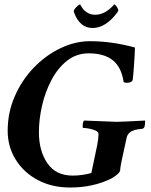

<svg xmlns="http://www.w3.org/2000/svg" viewBox="-20 -837 680 865"><path d="M295.9 7.8Q213.9 7.8 150.4 -25.9Q86.9 -59.6 50.8 -117.7Q14.6 -175.8 14.6 -248Q14.6 -330.1 46.4 -402.8Q78.1 -475.6 131.3 -531.2Q184.6 -586.9 251 -619.1Q317.4 -651.4 385.7 -651.4Q483.4 -651.4 587.9 -623Q587.9 -615.2 586.9 -593.8Q585.9 -572.3 584 -546.9Q582 -521.5 580.6 -502Q579.1 -482.4 578.1 -478.5Q575.2 -463.9 549.8 -463.9Q545.9 -463.9 537.1 -466.8Q527.3 -534.2 488.3 -565.4Q449.2 -596.7 379.9 -596.7Q324.2 -596.7 282.2 -563.5Q240.2 -530.3 211.9 -476.6Q183.6 -422.9 169.4 -360.8Q155.3 -298.8 155.3 -241.2Q155.3 -157.2 193.4 -101.6Q231.4 -45.9 307.6 -45.9Q349.6 -45.9 391.6 -57.6L418 -183.6Q423.8 -211.9 423.8 -233.4Q423.8 -243.2 410.2 -249Q396.5 -254.9 380.4 -257.8Q364.3 -260.7 354.5 -260.7Q352.5 -260.7 352.5 -267.6Q352.5 -290 359.4 -293.9L505.9 -288.1Q522.5 -288.1 633.8 -293.9Q633.8 -273.4 630.9 -265.6Q627.9 -257.8 620.6 -256.8Q613.3 -255.9 601.1 -254.4Q588.9 -252.9 571.3 -245.1Q554.7 -234.4 550.8 -217.8L527.3 -109.4Q525.4 -97.7 523.4 -87.9Q521.5 -78.1 521.5 -70.3Q521.5 -63.5 509.3 -52.2Q497.1 -41 482.4 -33.2Q400.4 7.8 295.9 7.8ZM397.5 -710.9Q338.9 -710.9 313.5 -781.2Q309.6 -789.1 320.3 -801.3Q331.1 -813.5 338.9 -816.4Q340.8 -818.4 342.8 -814.5Q353.5 -793 370.6 -781.7Q387.7 -770.5 408.2 -770.5Q453.1 -770.5 492.2 -814.5Q493.2 -818.4 497.1 -816.4Q501 -814.5 507.8 -803.7Q514.6 -793 512.7 -788.1L510.7 -785.2Q508.8 -781.2 508.8 -781.2Q456.1 -710.9 397.5 -710.9Z"/></svg>

Font: Crimson Text
Style: Bold Italic
Weight: 700
Italic angle: -11°
Designer: Sebastian Kosch
Foundry: Sebastian Kosch
Version: Version 1.100; ttfautohint (v1.8.4)